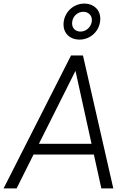

<svg xmlns="http://www.w3.org/2000/svg" viewBox="-41 -1056 709 1076"><path d="M-21 0H52L147 -190H485L527 0H594L424 -745H357ZM177 -250 382 -659 472 -250ZM315 -919C315 -866 354 -834 404 -834C469 -834 521 -886 521 -951C521 -1002 483 -1036 432 -1036C367 -1036 315 -983 315 -919ZM363 -925C363 -961 391 -990 426 -990C453 -990 474 -971 474 -944C474 -909 445 -879 410 -879C383 -879 363 -897 363 -925Z"/></svg>

Font: Mluvka Light
Style: Italic
Weight: 300
Italic angle: -8°
Designer: Modified by Jiří Krblich, Original typeface by Gumpita Rahayu
Foundry: Gumpita Rahayu & Jiří Krblich
Version: Version 2.000;Glyphs 3.1.1 (3134)